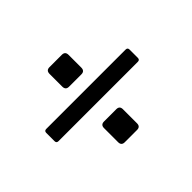

<svg xmlns="http://www.w3.org/2000/svg" viewBox="-111 -808 1020 1020"><g transform="rotate(-45 398.5 -298.5)"><path d="M308 -147Q308 -172 333 -172H425Q450 -172 450 -147V-41Q450 -16 425 -16H333Q308 -16 308 -41ZM73 -346Q73 -361 88 -361H684Q699 -361 699 -346V-284Q699 -269 684 -269H88Q73 -269 73 -284ZM307 -555Q307 -581 332 -581H425Q450 -581 450 -555V-460Q450 -434 425 -434H332Q307 -434 307 -460Z"/></g></svg>

Font: OpenDyslexic 3
Style: Regular
Weight: 400
Designer: Abelardo Gonzalez
Version: Version 1.000;PS 001.001;hotconv 1.0.56